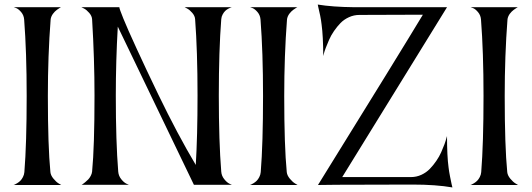

<svg xmlns="http://www.w3.org/2000/svg" viewBox="-20 -820 2353 850"><path d="M87.9 -58.1Q98.1 -184.1 98.1 -395Q98.1 -588.9 86.9 -733.9Q85.4 -752.4 74 -766.1Q62.5 -779.8 51.8 -784.2L41 -788.1H250L247.1 -786.6Q244.6 -785.2 241 -782.7Q237.3 -780.3 232.4 -776.9Q227.5 -773.4 222.9 -768.8Q218.3 -764.2 214.4 -758.8Q210.4 -753.4 207.5 -746.6Q204.6 -739.7 204.1 -732.9Q191.9 -573.2 191.9 -395Q191.9 -173.3 203.1 -58.1Q204.6 -43.5 216.6 -29.1Q228.5 -14.6 239.7 -7.8L251 -1H40Q42 -1.5 44.9 -2.7Q47.9 -3.9 55.9 -8.8Q64 -13.7 70.1 -19.8Q76.2 -25.9 81.5 -36.1Q86.9 -46.4 87.9 -58.1Z M1006.3 -2H838.4L501.5 -702.1Q492.7 -549.3 492.7 -397Q492.7 -192.4 503.4 -60.1Q504.9 -41.5 516.6 -26.9Q528.3 -12.2 539.6 -6.8L550.3 -2H341.3Q343.3 -2.9 346.2 -4.9Q349.1 -6.8 356.7 -12.9Q364.3 -19 370.4 -25.4Q376.5 -31.7 381.6 -41.3Q386.7 -50.8 387.7 -60.1Q398.4 -169.9 398.4 -397Q398.4 -559.1 387.7 -734.9Q386.7 -749.5 375 -762.9Q363.3 -776.4 352.1 -782.2L340.3 -788.1H508.3Q508.3 -781.7 526.1 -737.8Q543.9 -693.8 585 -604.5Q626 -515.1 679.7 -403.8Q766.6 -224.1 846.7 -89.8Q854.5 -217.8 854.5 -397Q854.5 -594.2 843.8 -734.9Q842.8 -749.5 831.3 -762.9Q819.8 -776.4 808.6 -782.2L797.4 -788.1H1006.3Q1004.4 -787.6 1001.5 -786.6Q998.5 -785.6 990.7 -781.5Q982.9 -777.3 977.1 -771.7Q971.2 -766.1 965.8 -756.3Q960.4 -746.6 959.5 -734.9Q948.7 -596.2 948.7 -397Q948.7 -192.4 959.5 -60.1Q960.9 -41.5 972.7 -26.9Q984.4 -12.2 995.6 -6.8Z M1134.3 -58.1Q1144.5 -184.1 1144.5 -395Q1144.5 -588.9 1133.3 -733.9Q1131.8 -752.4 1120.4 -766.1Q1108.9 -779.8 1098.1 -784.2L1087.4 -788.1H1296.4L1293.5 -786.6Q1291 -785.2 1287.4 -782.7Q1283.7 -780.3 1278.8 -776.9Q1273.9 -773.4 1269.3 -768.8Q1264.6 -764.2 1260.7 -758.8Q1256.8 -753.4 1253.9 -746.6Q1251 -739.7 1250.5 -732.9Q1238.3 -573.2 1238.3 -395Q1238.3 -173.3 1249.5 -58.1Q1251 -43.5 1262.9 -29.1Q1274.9 -14.6 1286.1 -7.8L1297.4 -1H1086.4Q1088.4 -1.5 1091.3 -2.7Q1094.2 -3.9 1102.3 -8.8Q1110.4 -13.7 1116.5 -19.8Q1122.6 -25.9 1127.9 -36.1Q1133.3 -46.4 1134.3 -58.1Z M1982.9 9.8Q1910.2 -2.9 1806.2 -2.9L1474.1 -2L1387.7 -1Q1754.9 -593.3 1852.1 -754.9Q1575.7 -753.9 1570.8 -753.9Q1546.9 -753.9 1524.9 -743.9Q1502.9 -733.9 1487.3 -717.8Q1471.7 -701.7 1458.5 -682.4Q1445.3 -663.1 1436.8 -643.6Q1428.2 -624 1422.1 -607.9Q1416 -591.8 1413.6 -582L1411.1 -571.8Q1410.6 -661.1 1403.8 -710.9Q1401.9 -728.5 1397.5 -750.7Q1393.1 -772.9 1389.6 -786.1L1386.7 -799.8Q1452.6 -789.1 1546.9 -788.1H1959L1495.1 -36.1H1799.8Q1823.7 -36.1 1845.5 -46.1Q1867.2 -56.2 1882.8 -72.3Q1898.4 -88.4 1911.6 -107.7Q1924.8 -127 1933.3 -146.2Q1941.9 -165.5 1947.8 -181.6Q1953.6 -197.8 1956.1 -208L1959 -217.8Q1959 -128.9 1965.8 -79.1Q1967.8 -61.5 1972.2 -39.3Q1976.6 -17.1 1979.5 -3.9Z M2110.4 -58.1Q2120.6 -184.1 2120.6 -395Q2120.6 -588.9 2109.4 -733.9Q2107.9 -752.4 2096.4 -766.1Q2085 -779.8 2074.2 -784.2L2063.5 -788.1H2272.5L2269.5 -786.6Q2267.1 -785.2 2263.4 -782.7Q2259.8 -780.3 2254.9 -776.9Q2250 -773.4 2245.4 -768.8Q2240.7 -764.2 2236.8 -758.8Q2232.9 -753.4 2230 -746.6Q2227.1 -739.7 2226.6 -732.9Q2214.4 -573.2 2214.4 -395Q2214.4 -173.3 2225.6 -58.1Q2227.1 -43.5 2239 -29.1Q2251 -14.6 2262.2 -7.8L2273.4 -1H2062.5Q2064.5 -1.5 2067.4 -2.7Q2070.3 -3.9 2078.4 -8.8Q2086.4 -13.7 2092.5 -19.8Q2098.6 -25.9 2104 -36.1Q2109.4 -46.4 2110.4 -58.1Z"/></svg>

Font: Anticva
Style: Regular
Weight: 400
Version: Version 1.000